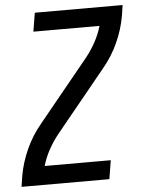

<svg xmlns="http://www.w3.org/2000/svg" viewBox="-53 -777 608 819"><g transform="rotate(-5 251.5 -367.5)"><path d="M6 0 13 -46Q23 -103 48 -158.5Q73 -214 113 -262L220 -393L327 -524Q351 -554 369 -587Q387 -620 397 -655H114L127 -735H503L496 -689Q486 -632 461 -576.5Q436 -521 396 -473L182 -211Q158 -181 140 -148Q122 -115 112 -80H395L382 0Z"/></g></svg>

Font: Iosevka Curly Medium
Style: Italic
Weight: 500
Italic angle: -9°
Monospace: yes
Designer: Belleve Invis
Foundry: Belleve Invis
Version: Version 22.1.2; ttfautohint (v1.8.4)